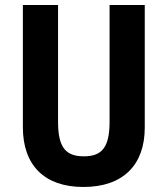

<svg xmlns="http://www.w3.org/2000/svg" viewBox="-20 -734 667 764"><path d="M556 -226V-714H416V-249C416 -146 384 -112 314 -112C246 -112 211 -142 211 -248V-714H71V-228C71 -77 156 10 312 10C473 10 556 -81 556 -226Z"/></svg>

Font: Noto Sans Gujarati UI Condensed
Style: Bold
Weight: 700
Width: 3
Designer: Jelle Bosma - Monotype Design Team, Universal Thirst
Foundry: Monotype Imaging Inc.
Version: Version 2.106